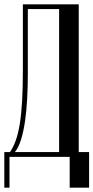

<svg xmlns="http://www.w3.org/2000/svg" viewBox="-22 -719 433 890"><path d="M-2 151V-14H24Q39 -35 50.5 -66.5Q62 -98 69.5 -143.5Q77 -189 80.5 -250.5Q84 -312 84 -392V-699H343V-14H391V151H301V8H22V151ZM252 -14V-677H107V-381Q107 -320 104 -262.5Q101 -205 94 -157Q87 -109 75.5 -72Q64 -35 47 -14Z"/></svg>

Font: Moniqa SemBd Heading
Style: Regular
Weight: 600
Designer: Rajesh Rajput
Foundry: Rajesh Rajput
Version: Version 1.000